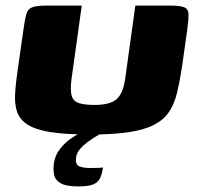

<svg xmlns="http://www.w3.org/2000/svg" viewBox="-20 -480 705 688"><path d="M632 -239Q624 -188 614.5 -148Q605 -108 586 -79.5Q567 -51 532.5 -33Q498 -15 442.5 -6.5Q387 2 303 2Q216 2 162 -6.5Q108 -15 79.5 -33Q51 -51 41.5 -78.5Q32 -106 34 -143Q36 -180 43 -227L64 -374Q69 -410 74 -428.5Q79 -447 94.5 -453.5Q110 -460 148 -460H273L236 -195Q231 -154 237.5 -135Q244 -116 264.5 -110Q285 -104 318 -104Q373 -104 396.5 -123.5Q420 -143 428 -194L465 -460H588Q627 -460 641 -453.5Q655 -447 655.5 -428.5Q656 -410 651 -374ZM260 188Q219 188 199 177.5Q179 167 174.5 148.5Q170 130 173 105Q178 74 197 51Q216 28 239 13Q262 -2 279 -10H360Q351 -7 334.5 2.5Q318 12 300 24.5Q282 37 268.5 52Q255 67 253 82Q249 110 264 116Q279 122 302 122Q325 122 334 121.5Q343 121 345 120.5Q347 120 349 120Q346 143 338.5 158.5Q331 174 313.5 181Q296 188 260 188Z"/></svg>

Font: Genos ExtraBold
Style: Italic
Weight: 800
Italic angle: -8°
Version: Version 1.010